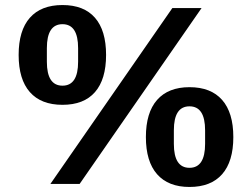

<svg xmlns="http://www.w3.org/2000/svg" viewBox="-20 -730 1000 762"><path d="M180 0 664 -698H780L296 0ZM228 -314Q143 -314 98.5 -364.5Q54 -415 54 -512Q54 -609 98.5 -659.5Q143 -710 228 -710Q313 -710 357 -659.5Q401 -609 401 -512Q401 -415 357 -364.5Q313 -314 228 -314ZM228 -390Q290 -390 290 -485V-539Q290 -634 228 -634Q166 -634 166 -539V-485Q166 -390 228 -390ZM732 12Q648 12 603.5 -38.5Q559 -89 559 -186Q559 -283 603.5 -333.5Q648 -384 732 -384Q817 -384 861.5 -333.5Q906 -283 906 -186Q906 -89 861.5 -38.5Q817 12 732 12ZM732 -64Q794 -64 794 -159V-213Q794 -308 732 -308Q670 -308 670 -213V-159Q670 -64 732 -64Z"/></svg>

Font: IBM Plex Sans Hebrew SemiBold
Style: Regular
Weight: 600
Designer: Mike Abbink, Paul van der Laan, Pieter van Rosmalen, Yanek Iontef
Foundry: Bold Monday
Version: Version 1.2